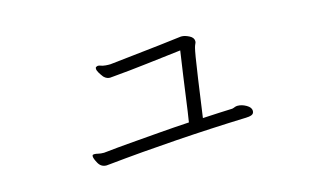

<svg xmlns="http://www.w3.org/2000/svg" viewBox="-54 -519 1108 655"><g transform="rotate(-15 500.0 -191.5)"><path d="M616 -371Q627 -371 642 -363.5Q657 -356 657 -343Q657 -338 654 -333Q652 -329 650 -321.5Q648 -314 644 -290.5Q640 -267 633 -218Q626 -169 614 -83Q645 -85 672 -86Q699 -87 719 -88Q724 -89 728.5 -91Q733 -93 739 -93Q754 -93 769.5 -84Q785 -75 785 -63Q785 -53 776.5 -49.5Q768 -46 752 -46Q634 -42 508.5 -33.5Q383 -25 266 -13Q263 -13 260 -12.5Q257 -12 255 -12Q236 -12 226.5 -29Q217 -46 217 -54Q217 -59 220 -59.5Q223 -60 225 -60Q230 -60 238 -58Q246 -56 258 -56Q260 -56 262.5 -56.5Q265 -57 268 -57Q304 -61 353 -65Q402 -69 457 -73.5Q512 -78 564 -81Q569 -111 577 -171Q585 -231 599 -326Q539 -319 476.5 -311.5Q414 -304 355 -299Q352 -299 349 -298.5Q346 -298 344 -298Q339 -298 333.5 -300Q328 -302 322 -308Q315 -317 310 -325.5Q305 -334 305 -340Q305 -345 308 -346Q312 -348 314 -348Q318 -348 322 -346.5Q326 -345 330 -344Q335 -343 340 -342.5Q345 -342 349 -342H357Q391 -346 439 -351Q487 -356 534 -361.5Q581 -367 613 -371Z"/></g></svg>

Font: Moon Stars Kai T HW Light
Style: Regular
Weight: 300
Designer: GuiWonder
Version: Version 1.101